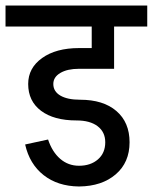

<svg xmlns="http://www.w3.org/2000/svg" viewBox="-55 -658 553 695"><path d="M231 -409Q189 -409 163.5 -394Q138 -379 138 -354Q138 -327 163.5 -312Q189 -297 235 -297Q319 -297 366.5 -256Q414 -215 414 -143Q414 -70 364 -27Q314 16 232 17H231H230Q154 16 103 -24Q52 -64 36 -135L119 -153Q134 -108 163 -83Q192 -58 231 -58Q273 -58 299.5 -81Q326 -104 326 -143Q326 -180 298.5 -201Q271 -222 222 -222Q140 -222 93.5 -257Q47 -292 47 -354Q47 -412 97.5 -448Q148 -484 231 -484H277V-562H-35V-638H478V-562H358V-409Z"/></svg>

Font: Akshar
Style: Regular
Weight: 400
Designer: Tall Chai
Foundry: Tall Chai
Version: Version 1.000